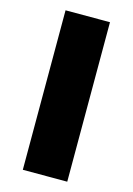

<svg xmlns="http://www.w3.org/2000/svg" viewBox="-109 -757 563 814"><g transform="rotate(15 172.5 -350.0)"><path d="M75 -700H270V0H75Z"/></g></svg>

Font: CMG Sans ExtraBold
Style: Regular
Weight: 800
Designer: Julieta Ulanovsky
Foundry: Julieta Ulanovsky
Version: Version 7.200